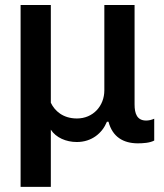

<svg xmlns="http://www.w3.org/2000/svg" viewBox="-20 -559 656 769"><path d="M62.5 189.5H183.6V-39.6C204.1 -7.8 244.6 9.8 287.6 9.8C347.7 9.8 389.6 -25.9 408.2 -71.3H414.6C430.7 -10.3 474.1 14.6 530.8 15.1C551.3 15.1 579.6 13.7 597.7 3.9V-83.5C586.9 -78.6 575.7 -76.2 565.4 -76.2C528.8 -76.2 519 -104 519 -140.6V-539.1H397.9V-197.3C397.9 -134.3 352.5 -84.5 288.1 -84.5C232.4 -84.5 199.2 -114.7 183.6 -147.5V-539.1H62.5Z"/></svg>

Font: Winston SemiBold
Style: Regular
Weight: 600
Designer: Vernon Adams, Kim Jin-seong, David Berlow, Cristiano Sobral
Foundry: The Winston Project Authors
Version: Version 3.004